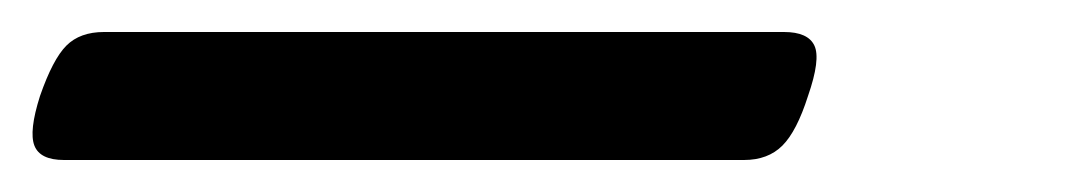

<svg xmlns="http://www.w3.org/2000/svg" viewBox="-101 34 671 120"><path d="M-61 134Q-76 134 -79.5 125Q-83 116 -76 94Q-68 71 -59.5 62.5Q-51 54 -36 54H389Q404 54 408 62.5Q412 71 404 94Q397 116 388 125Q379 134 364 134Z"/></svg>

Font: Playwrite BE VLG
Style: Regular
Weight: 400
Designer: Veronika Burian, José Scaglione
Foundry: TypeTogether
Version: Version 1.002